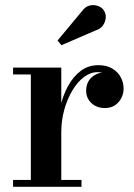

<svg xmlns="http://www.w3.org/2000/svg" viewBox="-20 -721 518 741"><path d="M201.5 -210.5Q201.5 -257.5 211.5 -303.5Q221.5 -349.5 241.5 -387Q261.5 -424.5 291 -447Q320.5 -469.5 359.5 -469.5Q391.5 -469.5 413.2 -456.5Q435 -443.5 446 -423Q457 -402.5 457 -380Q457 -349 437.2 -326.5Q417.5 -304 385 -304Q353 -304 332.8 -323.2Q312.5 -342.5 312.5 -370.5Q312.5 -403 333.5 -422.2Q354.5 -441.5 385 -441.5Q405 -441.5 421.2 -433Q437.5 -424.5 446.8 -410.5Q456 -396.5 456 -380H429.5Q429.5 -397.5 420 -411.5Q410.5 -425.5 393.8 -434Q377 -442.5 356.5 -442.5Q329.5 -442.5 304.2 -423.8Q279 -405 259.5 -372.2Q240 -339.5 228.2 -298Q216.5 -256.5 216.5 -210.5ZM216.5 -460V-26.5H294.5V0H30.5V-26.5H99V-433.5H30.5V-460ZM217 -546.5 202 -564.5 296 -677.5Q309.5 -696 326.5 -699.8Q343.5 -703.5 358.8 -697.8Q374 -692 381 -680.5Q389.5 -667.5 388 -651.5Q386.5 -635.5 376.8 -622.2Q367 -609 349 -603.5Z"/></svg>

Font: Bodoni Moda 9pt SemiBold
Style: Regular
Weight: 600
Designer: Owen Earl
Foundry: indestructible type
Version: Version 2.005